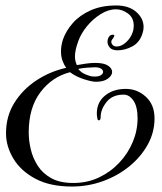

<svg xmlns="http://www.w3.org/2000/svg" viewBox="-20 -638 592 702"><path d="M243 44Q163 44 109.5 15.5Q56 -13 29 -58Q2 -103 2 -151Q2 -213 32.5 -262Q63 -311 113 -344Q163 -377 222 -390Q214 -401 208.5 -416Q203 -431 203 -450Q203 -471 210 -493Q221 -525 246 -553.5Q271 -582 311 -600Q351 -618 405 -618Q451 -618 478 -594.5Q505 -571 505 -539Q505 -533 504 -527.5Q503 -522 501 -516Q491 -483 464 -468.5Q437 -454 410 -454Q390 -454 381.5 -464Q373 -474 373 -485Q373 -495 378 -503Q383 -511 392 -511H394Q398 -511 398 -508Q398 -504 392 -496Q387 -491 387 -485Q387 -479 392 -473.5Q397 -468 407 -468Q424 -468 441 -483.5Q458 -499 465 -520Q469 -531 469 -544Q469 -573 448 -588.5Q427 -604 404 -604Q376 -604 347.5 -586Q319 -568 297.5 -541.5Q276 -515 266 -487Q254 -454 254 -432Q254 -422 256 -414.5Q258 -407 261 -400Q277 -403 295 -405.5Q313 -408 328 -408Q360 -408 375 -398Q390 -388 390 -375Q390 -362 374.5 -350.5Q359 -339 331 -339Q316 -339 286.5 -348.5Q257 -358 236 -374Q170 -357 127.5 -300.5Q85 -244 85 -154Q85 -124 92.5 -92Q100 -60 118 -32Q136 -4 167.5 13.5Q199 31 248 31Q299 31 341.5 11Q384 -9 416 -43Q448 -77 465.5 -119Q483 -161 483 -205Q483 -248 468 -270Q453 -292 432 -292Q391 -292 369.5 -265Q348 -238 348 -210V-209Q348 -198 341 -198Q337 -198 336 -205Q335 -210 334.5 -214.5Q334 -219 334 -223Q334 -264 364 -288.5Q394 -313 440 -313Q482 -313 513.5 -284Q545 -255 545 -205Q545 -154 520 -109Q495 -64 452.5 -29.5Q410 5 356 24.5Q302 44 243 44ZM325 -358Q342 -358 349.5 -363.5Q357 -369 357 -375Q357 -382 349.5 -387Q342 -392 326 -392Q316 -392 297.5 -390.5Q279 -389 266 -386Q277 -372 294 -365.5Q311 -359 314 -359Q317 -359 319.5 -358.5Q322 -358 325 -358Z"/></svg>

Font: Gwendolyn
Style: Bold
Weight: 700
Designer: Robert E. Leuschke
Foundry: Robert E. Leuschke
Version: Version 1.010; ttfautohint (v1.8.3)